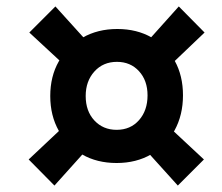

<svg xmlns="http://www.w3.org/2000/svg" viewBox="-20 -627 688 596"><path d="M344 -537Q405 -537 451 -510.5Q497 -484 522.5 -438Q548 -392 548 -331Q548 -270 522 -222.5Q496 -175 449.5 -148Q403 -121 342 -121Q281 -121 235 -147.5Q189 -174 162.5 -221Q136 -268 136 -329Q136 -390 162.5 -436.5Q189 -483 236 -510Q283 -537 344 -537ZM343 -435Q300 -435 273 -405Q246 -375 246 -329Q246 -282 273 -253Q300 -224 342 -224Q385 -224 411.5 -254Q438 -284 438 -331Q438 -377 411.5 -406Q385 -435 343 -435ZM152 -607 276 -470 206 -401 71 -526ZM204 -259 273 -189 149 -51 69 -132ZM481 -255 613 -132 532 -51 411 -185ZM535 -607 615 -526 484 -401 414 -472Z"/></svg>

Font: Kantumruy Pro SemiBold
Style: Italic
Weight: 600
Italic angle: -13°
Version: Version 1.002